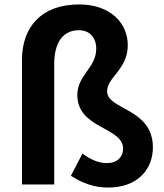

<svg xmlns="http://www.w3.org/2000/svg" viewBox="-20 -830 740 864"><path d="M467 14C598 14 668 -67 668 -167C668 -344 462 -335 462 -419C462 -483 555 -517 555 -627C555 -723 480 -810 336 -810C164 -810 79 -706 79 -561V0H224V-542C224 -638 263 -694 335 -694C385 -694 413 -659 413 -611C413 -524 328 -493 328 -402C328 -250 534 -259 534 -161C534 -124 507 -96 462 -96C426 -96 390 -110 351 -139L299 -39C351 -6 402 14 467 14Z"/></svg>

Font: Noto Sans Mono CJK HK
Style: Bold
Weight: 700
Designer: Ryoko NISHIZUKA 西塚涼子 (kana, bopomofo & ideographs); Paul D. Hunt (Latin, Greek & Cyrillic); Sandoll Communications 산돌커뮤니
Foundry: Adobe
Version: Version 2.004;hotconv 1.0.118;makeotfexe 2.5.65603